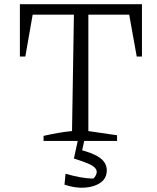

<svg xmlns="http://www.w3.org/2000/svg" viewBox="-20 -673 751 917"><path d="M658 -653V-403H633L597 -603H402V-47L539 -27V0H188V-24Q223 -32 257 -38Q291 -44 324 -47L333 -603H136L101 -403H75V-653ZM288 209 293 157Q329 167 360 173Q391 179 425 180Q432 175 437 165.5Q442 156 442 148Q442 137 432 127Q422 117 398 107Q374 97 333 84L353 40Q425 57 457.5 81Q490 105 490 140Q490 177 462 198Q434 219 388 223Q342 227 288 209ZM354 -13H385L364 84H333Z"/></svg>

Font: Piazzolla Thin Light
Style: Regular
Weight: 300
Version: Version 2.005